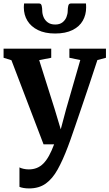

<svg xmlns="http://www.w3.org/2000/svg" viewBox="-22 -827 626 1100"><path d="M145 252.5Q127.5 252.5 113 250Q98.5 247.5 89.5 243.5V132Q97 136.5 112 140Q127 143.5 143 143.5Q168 143.5 188.8 135.2Q209.5 127 226.8 109.5Q244 92 259 64.8Q274 37.5 288 0H227.5L43.5 -482L-1.5 -496V-548H271.5V-496L202.5 -482.5L291.5 -201L326 -86L356.5 -200.5L438 -483L375.5 -496V-548H585V-496L536 -483Q513.5 -414.5 490.8 -346.2Q468 -278 447 -216.5Q426 -155 409.2 -105.8Q392.5 -56.5 381.2 -25Q370 6.5 367 13.5Q338 90.5 308.2 144Q278.5 197.5 239.8 225Q201 252.5 145 252.5ZM202.5 -807Q214 -807 217 -793.2Q220 -779.5 220 -765.5Q220 -747.5 227.5 -729.2Q235 -711 251.5 -698.8Q268 -686.5 294.5 -686.5Q320 -686.5 335.8 -698.8Q351.5 -711 358.8 -729.2Q366 -747.5 366 -765.5Q366 -779.5 369 -793.2Q372 -807 383.5 -807H470.5Q471 -802.5 471.2 -795.8Q471.5 -789 471.5 -784.5Q471.5 -742 452.2 -708.2Q433 -674.5 393.2 -654.8Q353.5 -635 293.5 -635Q235.5 -635 195.5 -654.8Q155.5 -674.5 135 -708.2Q114.5 -742 114.5 -784.5Q114.5 -790 115 -795.8Q115.5 -801.5 116 -807Z"/></svg>

Font: Merriweather 36pt
Style: Bold
Weight: 700
Designer: Eben Sorkin
Foundry: Eben Sorkin
Version: Version 2.100